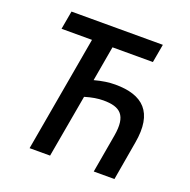

<svg xmlns="http://www.w3.org/2000/svg" viewBox="-125 -821 931 942"><g transform="rotate(20 340.5 -350.0)"><path d="M497 -201 462 0H570L605 -203C635 -371 560 -437 416 -437C383 -437 349 -432 308 -421L340 -604H551L568 -700H91L74 -604H233L127 0H234L292 -328C329 -339 359 -344 388 -344C476 -344 516 -312 497 -201Z"/></g></svg>

Font: Fixel Text 20240404 Medium
Style: Italic
Weight: 500
Width: 4
Italic angle: -10°
Designer: AlfaBravo + MacPaw
Foundry: Kyrylo Tkachov, Marchela Mozhyna, Serhii Makarenko, Maria Weinstein, Zakhar Kryvoshyya
Version: Version 1.211;Glyphs 3.2 (3225)